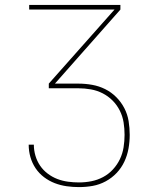

<svg xmlns="http://www.w3.org/2000/svg" viewBox="-20 -755 640 783"><path d="M302 8Q277 8 252 4.5Q227 1 203.5 -8Q180 -17 159.5 -32.5Q139 -48 125 -69Q111 -90 104 -114.5Q97 -139 97 -165H118Q118 -142 124.5 -120Q131 -98 143.5 -79.5Q156 -61 174.5 -47Q193 -33 214 -25Q235 -17 257.5 -14Q280 -11 302 -11Q328 -11 353 -16Q378 -21 400.5 -33Q423 -45 440.5 -64Q458 -83 469 -106Q480 -129 484 -154.5Q488 -180 488 -205Q488 -231 484 -256Q480 -281 468.5 -304Q457 -327 439 -345Q421 -363 398.5 -374.5Q376 -386 350.5 -390.5Q325 -395 300 -395H179V-414L447 -716H99V-735H471V-716L204 -414H300Q328 -414 356 -409Q384 -404 409 -391.5Q434 -379 454 -359Q474 -339 487 -314Q500 -289 504.5 -261Q509 -233 509 -205Q509 -177 504 -149Q499 -121 487 -95.5Q475 -70 455.5 -49.5Q436 -29 411 -15.5Q386 -2 358.5 3Q331 8 302 8Z"/></svg>

Font: Iosevka Aile Thin
Style: Regular
Weight: 100
Designer: Belleve Invis
Foundry: Belleve Invis
Version: Version 31.1.0; ttfautohint (v1.8.4)